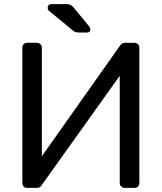

<svg xmlns="http://www.w3.org/2000/svg" viewBox="-20 -907 780 927"><path d="M87.9 -23.9V-675.8Q87.9 -687 94 -693.6Q100.1 -700.2 110.8 -700.2H159.2Q168.9 -700.2 175.5 -693.6Q182.1 -687 182.1 -675.8V-152.8L559.1 -686Q566.9 -700.2 583 -700.2H629.9Q639.6 -700.2 646.2 -693.6Q652.8 -687 652.8 -675.8V-22.9Q652.8 -13.2 646.5 -6.6Q640.1 0 629.9 0H582Q572.3 0 565.2 -6.6Q558.1 -13.2 558.1 -22.9V-541L182.1 -14.2Q174.3 0 158.2 0H109.9Q100.1 0 94 -6.6Q87.9 -13.2 87.9 -23.9ZM210 -868.2Q210 -887.2 229 -887.2H300.3Q313.5 -887.2 320.3 -883.5Q327.1 -879.9 336.9 -869.1L411.1 -778.8Q416 -773.9 416 -766.1Q416 -750 399.9 -750H363.3Q352.1 -750 345 -752Q337.9 -753.9 330.1 -761.2L215.3 -856Q210.4 -860.8 210 -868.2Z"/></svg>

Font: Rubik AZ
Style: Regular
Weight: 400
Designer: Hubert and Fischer
Foundry: Hubert & Fischer
Version: Version 2.000